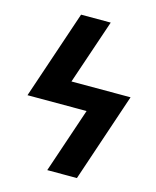

<svg xmlns="http://www.w3.org/2000/svg" viewBox="-111 -812 722 888"><g transform="rotate(15 250.0 -367.5)"><path d="M343 0H201L306 -311H23L166 -735H308L203 -425H486Z"/></g></svg>

Font: Iosevka Curly Heavy
Style: Italic
Weight: 900
Italic angle: -9°
Monospace: yes
Designer: Belleve Invis
Foundry: Belleve Invis
Version: Version 22.1.2; ttfautohint (v1.8.4)